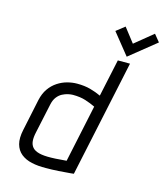

<svg xmlns="http://www.w3.org/2000/svg" viewBox="-131 -1004 956 1112"><g transform="rotate(15 347.0 -447.5)"><path d="M694 -862 659 -905 550 -816 484 -901 433 -861 535 -734ZM415 0 564 -700H491L443 -476Q413 -490 378.5 -499.5Q344 -509 299 -509Q270 -509 240 -501Q210 -493 182.5 -475Q155 -457 135 -428.5Q115 -400 106 -359L66 -169Q55 -118 64.5 -83Q74 -48 100 -27Q126 -6 164.5 2.5Q203 11 250 10Q266 10 285.5 9.5Q305 9 325.5 7.5Q346 6 364.5 4.5Q383 3 396.5 2Q410 1 415 0ZM428 -406 355 -62Q355 -62 350 -61.5Q345 -61 336.5 -60.5Q328 -60 316 -59Q304 -58 290.5 -57Q277 -56 263 -56Q218 -55 191 -62Q164 -69 151 -84Q138 -99 136 -121.5Q134 -144 141 -175L179 -352Q185 -380 198.5 -397.5Q212 -415 229.5 -424Q247 -433 263.5 -436.5Q280 -440 292 -440Q336 -440 368.5 -429.5Q401 -419 428 -406Z"/></g></svg>

Font: Advent Pro Medium
Style: Italic
Weight: 500
Italic angle: -12°
Version: Version 3.000